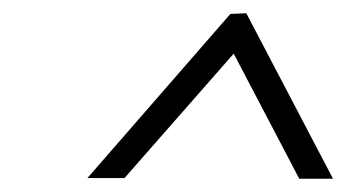

<svg xmlns="http://www.w3.org/2000/svg" viewBox="-20 -730 535 290"><path d="M333 -649 168 -461H112L328 -709L352 -710L483 -460H432Z"/></svg>

Font: Jost* Light
Style: Italic
Weight: 300
Italic angle: -10°
Version: Version 3.7